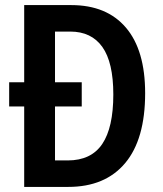

<svg xmlns="http://www.w3.org/2000/svg" viewBox="-20 -734 640 754"><path d="M260 -714Q399 -714 474.5 -625.5Q550 -537 550 -368Q550 -187 471.5 -93.5Q393 0 248 0H75V-316H16V-411H75V-714ZM256 -610H196V-411H301V-316H196V-104H246Q338 -104 381.5 -168.5Q425 -233 425 -363Q425 -489 382 -549.5Q339 -610 256 -610Z"/></svg>

Font: Noto Sans Myanmar UI Condensed SemiBold
Style: Regular
Weight: 600
Width: 3
Designer: Monotype Design Team
Foundry: Monotype Imaging Inc.
Version: Version 2.103; ttfautohint (v1.8.4.7-5d5b)